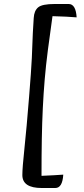

<svg xmlns="http://www.w3.org/2000/svg" viewBox="-20 -803 419 962"><path d="M324 -783Q360 -783 364 -716Q345 -718 311.5 -719.5Q278 -721 243 -722Q230 -630 220 -553Q210 -476 204 -405Q198 -334 194.5 -261.5Q191 -189 189.5 -106.5Q188 -24 188 78Q220 77 250 75Q280 73 297 72Q293 139 257 139H189Q92 139 92 74Q92 38 102.5 -60Q113 -158 126 -321Q131 -386 134.5 -432Q138 -478 139.5 -512.5Q141 -547 142 -576.5Q143 -606 144.5 -638Q146 -670 149 -713Q151 -749 171 -766Q191 -783 254 -783Z"/></svg>

Font: Merienda Light
Style: Regular
Weight: 300
Designer: Eduardo Rodriguez Tunni
Foundry: Eduardo Rodriguez Tunni
Version: Version 2.001; ttfautohint (v1.8.4.7-5d5b)